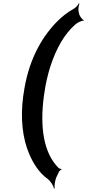

<svg xmlns="http://www.w3.org/2000/svg" viewBox="-20 -829 503 1106"><path d="M116 -289 114 -278C96 -143 111 -29 148 57C172 114 206 167 255 202C271 214 288 241 291 257L295 256C292 240 297 206 308 185L321 158C324 154 331 149 334 148L333 144C330 145 322 142 318 139C233 55 208 -92 233 -277L235 -290C243 -349 256 -402 271 -449C304 -549 350 -633 416 -690C426 -699 452 -711 462 -710L463 -713C454 -715 439 -736 436 -748L432 -767C430 -779 434 -799 438 -808L434 -809C430 -800 416 -784 404 -778C367 -758 332 -729 303 -699C210 -602 140 -466 116 -289Z"/></svg>

Font: Asimov
Style: EdgeWideIt
Weight: 500
Designer: Google
Version: Version 2.000980: 2014